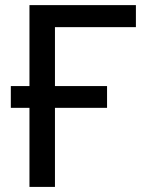

<svg xmlns="http://www.w3.org/2000/svg" viewBox="-20 -734 574 754"><path d="M513.7 -713.9V-627.4H195.8V-396H400.4V-310.5H195.8V0H95.7V-310.5H22.5V-396H95.7V-713.9Z"/></svg>

Font: Open Sans Medium
Style: Regular
Weight: 500
Designer: Monotype Design Team
Foundry: Monotype Imaging Inc.
Version: Version 3.000